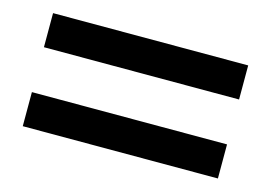

<svg xmlns="http://www.w3.org/2000/svg" viewBox="-53 -492 675 479"><g transform="rotate(15 285.0 -253.0)"><path d="M537 -311H33V-399H537ZM537 -107H33V-195H537Z"/></g></svg>

Font: STIX
Style: Bold Italic
Weight: 700
Italic angle: -16.33°
Designer: MicroPress Inc., with final additions and corrections provided by Coen Hoffman, Elsevier (retired)
Version: Version 1.1.1